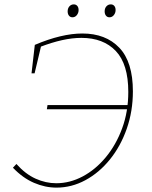

<svg xmlns="http://www.w3.org/2000/svg" viewBox="-20 -851 694 877"><path d="M39 -85 55 -102Q96 -56 142.5 -35Q189 -14 237 -14Q299 -14 357.5 -45Q416 -76 463 -132.5Q510 -189 538 -265Q566 -341 566 -431Q566 -558 509 -618Q452 -678 352 -678Q310 -678 263 -667.5Q216 -657 164 -637L168 -642L138 -516H124L139 -646Q200 -672 254.5 -685Q309 -698 356 -698Q463 -698 525 -633Q587 -568 587 -434Q587 -343 559 -263Q531 -183 482 -122.5Q433 -62 370 -28Q307 6 238 6Q186 6 135 -16Q84 -38 39 -85ZM194 -352 197 -371H564L561 -352ZM311 -772Q301 -772 295 -779.5Q289 -787 289 -799Q289 -813 297 -822Q305 -831 317 -831Q327 -831 333 -824Q339 -817 339 -805Q339 -792 331 -782Q323 -772 311 -772ZM480 -772Q470 -772 464 -779.5Q458 -787 458 -799Q458 -813 466 -822Q474 -831 486 -831Q496 -831 502 -824Q508 -817 508 -805Q508 -792 500 -782Q492 -772 480 -772Z"/></svg>

Font: Bitter Thin
Style: Italic
Weight: 100
Italic angle: -9°
Designer: Sol Matas, and Bitter project Authors
Foundry: Sol Matas
Version: Version 2.002